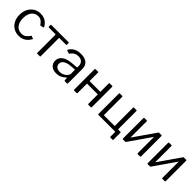

<svg xmlns="http://www.w3.org/2000/svg" viewBox="319 -1883 3358 3358"><g transform="rotate(45 1998.0 -203.5)"><path d="M297 -540Q349 -540 388.5 -523.5Q428 -507 456.5 -478.5Q485 -450 504 -416Q510 -404 499 -401L444 -388Q437 -385 431 -394Q411 -423 391.5 -441Q372 -459 350 -468.5Q328 -478 302 -478Q251 -478 212.5 -452.5Q174 -427 153 -379Q132 -331 132 -265Q132 -198 153.5 -150Q175 -102 213.5 -77Q252 -52 304 -52Q352 -52 387 -76Q422 -100 451 -146Q454 -151 456.5 -151.5Q459 -152 464 -150L507 -134Q514 -131 511 -121Q496 -95 476 -71Q456 -47 429.5 -29Q403 -11 370 -0.5Q337 10 297 10Q223 10 166.5 -24.5Q110 -59 78 -120.5Q46 -182 46 -263Q46 -345 78.5 -407Q111 -469 167.5 -504.5Q224 -540 297 -540Z M992 -467H831Q822 -467 822 -459V-10Q822 0 812 0H748Q738 0 738 -10V-457Q738 -467 729 -467H568Q557 -467 557 -478V-520Q557 -530 567 -530H992Q1003 -530 1003 -521V-478Q1003 -467 992 -467Z M1400 -64Q1363 -28 1319.5 -9Q1276 10 1223 10Q1145 10 1100 -30Q1055 -70 1055 -135Q1055 -188 1085.5 -226.5Q1116 -265 1174.5 -287.5Q1233 -310 1319 -315L1397 -321Q1404 -322 1408.5 -325Q1413 -328 1413 -336V-363Q1413 -417 1380 -448.5Q1347 -480 1289 -480Q1246 -480 1210 -460Q1174 -440 1146 -400Q1143 -395 1140 -393.5Q1137 -392 1131 -394L1078 -412Q1074 -414 1073 -417Q1072 -420 1076 -428Q1105 -480 1160 -510Q1215 -540 1293 -540Q1360 -540 1404.5 -519.5Q1449 -499 1472 -460.5Q1495 -422 1495 -369V-15Q1495 -6 1491.5 -3Q1488 0 1481 0H1430Q1424 0 1420.5 -4.5Q1417 -9 1417 -16L1415 -62Q1413 -76 1400 -64ZM1413 -254Q1413 -271 1399 -270L1333 -264Q1287 -262 1251 -252.5Q1215 -243 1190 -228Q1165 -213 1152 -192.5Q1139 -172 1139 -145Q1139 -101 1169.5 -76.5Q1200 -52 1252 -52Q1284 -52 1313.5 -63.5Q1343 -75 1366 -93Q1388 -112 1400.5 -132Q1413 -152 1413 -171V-254Z M1733 -517V-17Q1733 -7 1729 -3.5Q1725 0 1715 0H1664Q1655 0 1652 -3Q1649 -6 1649 -14V-516Q1649 -530 1660 -530H1721Q1733 -530 1733 -517ZM2084 -517V-17Q2084 -7 2080.5 -3.5Q2077 0 2067 0H2015Q2006 0 2003 -3Q2000 -6 2000 -14V-516Q2000 -530 2012 -530H2073Q2084 -530 2084 -517ZM1684 -246Q1673 -246 1673 -257V-299Q1673 -309 1683 -309H2042Q2053 -309 2053 -299V-257Q2053 -246 2042 -246Z M2261 0Q2250 0 2250 -14V-516Q2250 -524 2253 -527Q2256 -530 2265 -530H2314Q2325 -530 2328.5 -527Q2332 -524 2332 -513V-63H2600V-516Q2600 -524 2603 -527Q2606 -530 2615 -530H2665Q2675 -530 2679 -527Q2683 -524 2683 -513V-13Q2683 0 2671 0ZM2696 133Q2679 133 2679 119V9Q2679 0 2670 0H2625V-63H2683V-72Q2683 -63 2692 -63H2743Q2754 -63 2754 -49V119Q2754 126 2751 129.5Q2748 133 2740 133Z M2938 -517V-17Q2938 -7 2934.5 -3.5Q2931 0 2920 0H2872Q2863 0 2860 -3Q2857 -6 2857 -14V-516Q2857 -530 2868 -530H2926Q2938 -530 2938 -517ZM3302 -517V-17Q3302 -7 3298.5 -3.5Q3295 0 3285 0H3236Q3227 0 3224 -3Q3221 -6 3221 -14V-516Q3221 -530 3233 -530H3291Q3302 -530 3302 -517ZM3223 -526 3273 -491 2935 -4 2885 -39Z M3549 -517V-17Q3549 -7 3545.5 -3.5Q3542 0 3531 0H3483Q3474 0 3471 -3Q3468 -6 3468 -14V-516Q3468 -530 3479 -530H3537Q3549 -530 3549 -517ZM3913 -517V-17Q3913 -7 3909.5 -3.5Q3906 0 3896 0H3847Q3838 0 3835 -3Q3832 -6 3832 -14V-516Q3832 -530 3844 -530H3902Q3913 -530 3913 -517ZM3834 -526 3884 -491 3546 -4 3496 -39Z"/></g></svg>

Font: Libre Franklin
Style: Regular
Weight: 400
Designer: Pablo Impallari, Rodrigo Fuenzalida, Nhung Nguyen
Foundry: Impallari Type
Version: Version 3.000